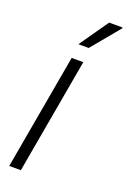

<svg xmlns="http://www.w3.org/2000/svg" viewBox="-141 -773 550 822"><g transform="rotate(20 134.0 -361.5)"><path d="M15 0 108 -526H161L68 0ZM115 -591 207 -723H268V-719L162 -591Z"/></g></svg>

Font: Archivo Condensed ExtraLight
Style: Italic
Weight: 250
Width: 3
Italic angle: -10°
Designer: Hector Gatti
Foundry: Omnibus-Type
Version: Version 2.001